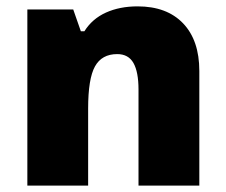

<svg xmlns="http://www.w3.org/2000/svg" viewBox="-20 -583 710 603"><path d="M415 0V-301.8Q415 -356.9 399.2 -385Q383.3 -413.1 348.1 -413.1Q299.8 -413.1 278.3 -374.5Q256.8 -335.9 256.8 -242.2V0H65.9V-553.2H210L233.9 -484.9H245.1Q269.5 -523.9 312.7 -543.5Q356 -563 412.1 -563Q503.9 -563 554.9 -509.8Q606 -456.5 606 -359.9V0Z"/></svg>

Font: Open Sans ExtBd
Style: Bold
Weight: 800
Foundry: Ascender Corporation
Version: Version 1.10